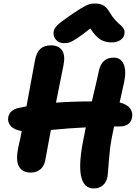

<svg xmlns="http://www.w3.org/2000/svg" viewBox="-20 -1000 769 1087"><path d="M341.8 -755.9Q314.5 -755.9 297.9 -773.7Q281.2 -791.5 283.2 -817.9Q284.7 -836.4 303.2 -855.7Q321.8 -875 389.2 -920.9Q422.4 -942.4 432.9 -949.2Q443.4 -956.1 461.9 -965.8Q480.5 -975.6 491.9 -977.8Q503.4 -980 518.1 -980Q548.3 -980 566.9 -968.5Q585.4 -957 600.1 -931.2Q614.3 -906.2 632.6 -886.5Q650.9 -866.7 662.6 -857.7Q674.3 -848.6 680.9 -835.9Q687.5 -823.2 684.1 -806.2Q680.7 -785.2 660.4 -772.5Q640.1 -759.8 612.8 -759.8Q575.2 -759.8 548.1 -776.6Q521 -793.5 491.2 -838.9Q442.9 -799.8 413.1 -781Q383.3 -762.2 371.3 -759Q359.4 -755.9 341.8 -755.9ZM153.8 -22.9Q106 -22.9 86.7 -58.6Q67.4 -94.2 85 -171.9Q96.2 -220.2 103 -257.8Q58.6 -265.6 40 -287.4Q21.5 -309.1 26.9 -336.9Q34.7 -377 83 -388.2Q103.5 -393.1 129.9 -397.9Q174.8 -643.1 178.2 -659.2Q186.5 -703.6 208.5 -723.4Q230.5 -743.2 269 -743.2Q312 -743.2 331.5 -714.6Q351.1 -686 338.9 -627.9Q326.7 -569.3 296.9 -418.9Q390.6 -425.8 500 -425.8Q534.2 -569.3 540 -600.1Q556.2 -673.8 624 -673.8Q662.6 -673.8 679.4 -638.4Q696.3 -603 683.1 -536.1Q664.1 -447.3 657.2 -419.9Q700.7 -408.7 716.8 -385.7Q732.9 -362.8 728 -336.9Q718.8 -284.2 657.2 -284.2H626Q624.5 -275.9 621.3 -261.7Q618.2 -247.6 616 -236.1Q613.8 -224.6 611.8 -214.8Q601.6 -161.6 596.4 -90.6Q591.3 -19.5 588.9 -1Q583 31.2 562.5 49.1Q542 66.9 511.2 66.9Q395.5 66.9 453.1 -214.8Q455.1 -226.6 459.5 -248Q463.9 -269.5 465.8 -278.8Q371.1 -274.4 268.1 -264.2Q243.7 -135.7 235.8 -90.8Q229.5 -58.1 207.5 -40.5Q185.5 -22.9 153.8 -22.9Z"/></svg>

Font: Shantell Sans Irregular
Style: Bold Italic
Weight: 700
Italic angle: -11.31°
Designer: Stephen Nixon, Anya Danilova, Shantell Martin
Foundry: Arrow Type
Version: Version 1.006;[9816181b4]